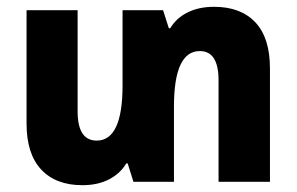

<svg xmlns="http://www.w3.org/2000/svg" viewBox="-20 -534 871 564"><path d="M609 -514Q687 -514 730 -468.5Q773 -423 773 -333V0H622V-298Q622 -384 567 -384Q491 -384 491 -221V0H372L355 -54H351Q333 -24 300 -7Q267 10 222 10Q144 10 101 -36Q58 -82 58 -171V-504H208V-207Q208 -121 264 -121Q340 -121 340 -283V-504H459L476 -451H480Q498 -481 531 -497.5Q564 -514 609 -514Z"/></svg>

Font: Noto Sans Armenian Condensed ExtraBold
Style: Regular
Weight: 800
Width: 3
Designer: Monotype Design Team
Foundry: Monotype Imaging Inc.
Version: Version 2.008; ttfautohint (v1.8.4.7-5d5b)